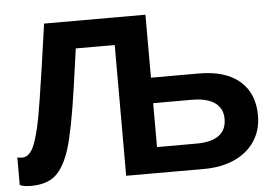

<svg xmlns="http://www.w3.org/2000/svg" viewBox="-50 -756 1194 832"><g transform="rotate(-5 547.0 -340.0)"><path d="M1058.6 -210.4Q1058.6 -147.9 1027.8 -100.6Q997.1 -53.2 939.9 -26.6Q882.8 0 804.2 0H466.8V-568.8H297.4L273.4 -398.9Q247.1 -216.3 222.2 -136.7Q197.3 -58.6 159.2 -25.4Q121.1 7.8 52.2 7.8Q19 7.8 3.9 -0.5V-121.1Q10.3 -117.7 24.9 -117.7Q52.7 -117.7 70.8 -151.9Q79.1 -167 86.4 -190.7Q93.8 -214.4 101.1 -245.6Q105.5 -265.6 110.6 -293.2Q115.7 -320.8 123 -367.7Q130.4 -414.6 141.8 -491.7Q153.3 -568.8 169.9 -688H610.8V-414.1H819.8Q934.6 -414.1 996.6 -360.6Q1058.6 -307.1 1058.6 -210.4ZM913.1 -208.5Q913.1 -253.9 879.2 -278.6Q845.2 -303.2 777.8 -303.2H610.8V-112.3H780.8Q913.1 -112.3 913.1 -208.5Z"/></g></svg>

Font: Arimo
Style: Bold
Weight: 700
Designer: Steve Matteson
Foundry: Monotype Imaging Inc.
Version: Version 1.33